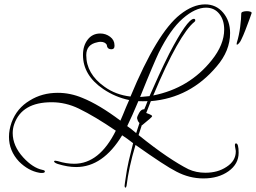

<svg xmlns="http://www.w3.org/2000/svg" viewBox="-20 -723 1169 877"><path d="M553 134Q550 134 549 127Q549 123 550.5 113.5Q552 104 554 90Q559 52 568 12.5Q577 -27 588 -69Q574 -80 561.5 -89Q549 -98 538 -105Q450 40 328 40Q308 40 287.5 36.5Q267 33 244 26Q227 20 227 14Q227 11 233 11Q236 11 244 13Q283 25 319 25Q434 25 509 -126Q414 -191 340 -227Q280 -256 216 -256Q80 -256 45 -156Q38 -136 38 -115Q38 -57 86 -4Q130 44 174 53Q185 55 185 60Q185 67 172 67Q170 67 166.5 67Q163 67 159 66Q109 57 67 15Q21 -34 21 -98Q21 -130 33 -164Q57 -229 116 -264Q172 -299 244 -299Q301 -299 356 -276Q433 -245 530 -172Q535 -182 541 -197.5Q547 -213 556 -234L570 -266Q507 -279 452 -316Q359 -379 359 -472Q359 -514 380.5 -542Q402 -570 438 -570Q463 -570 483 -555Q503 -540 503 -516V-513Q503 -498 489 -498Q469 -498 468 -518Q460 -532 439 -532Q435 -532 432 -531.5Q429 -531 425 -530Q374 -520 374 -471Q374 -386 457 -327Q508 -290 576 -282Q697 -573 802 -656Q861 -703 917 -703Q967 -703 999 -665.5Q1031 -628 1031 -572Q1031 -491 970 -420Q849 -276 669 -261L648 -207Q653 -205 663.5 -201Q674 -197 675 -192Q676 -189 629 -151L628 -152Q624 -141 620.5 -129Q617 -117 613 -106Q685 -48 742 -9.5Q799 29 841 50Q876 66 918 66Q946 66 970 59.5Q994 53 1015 39Q1057 12 1057 -31Q1057 -36 1055 -45.5Q1053 -55 1053 -60Q1053 -68 1058 -68Q1070 -68 1070 -25Q1070 26 1024 59Q978 92 909 92Q845 92 786 61Q760 48 713.5 17.5Q667 -13 599 -61Q583 -8 573 38.5Q563 85 558 126Q556 134 553 134ZM620 -280Q631 -281 642 -282Q653 -283 663 -284Q683 -330 705.5 -379Q728 -428 753 -478Q835 -635 865 -637Q872 -637 872 -630Q872 -626 868 -623Q834 -596 786.5 -512Q739 -428 680 -287Q845 -320 947 -448Q1004 -519 1004 -588Q1004 -632 981.5 -660Q959 -688 921 -688Q872 -688 815 -638.5Q758 -589 705 -482Q695 -461 673.5 -410.5Q652 -360 620 -280ZM602 -115 617 -161Q611 -167 609 -173Q607 -179 606 -183Q606 -191 615.5 -207.5Q625 -224 638 -224H639Q643 -232 646.5 -241.5Q650 -251 654 -261Q632 -260 612 -261Q598 -227 585 -198.5Q572 -170 561 -147Q569 -142 579 -134Q589 -126 602 -115ZM1063 -519Q1059 -519 1062 -529Q1072 -561 1077 -600Q1082 -639 1082 -661Q1082 -667 1090 -669.5Q1098 -672 1108 -672Q1117 -672 1124 -669.5Q1131 -667 1129 -662Q1128 -658 1119.5 -635Q1111 -612 1101 -586Q1091 -560 1083 -544Q1079 -534 1072.5 -526.5Q1066 -519 1063 -519Z"/></svg>

Font: Lavishly Yours
Style: Regular
Weight: 400
Designer: Robert E. Leuschke
Foundry: Robert E. Leuschke
Version: Version 1.010; ttfautohint (v1.8.3)